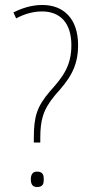

<svg xmlns="http://www.w3.org/2000/svg" viewBox="-20 -795 373 772"><path d="M150 -775C105 -775 66 -761 34 -745L45 -721C76 -738 112 -749 149 -749C221 -749 267 -704 267 -613C267 -528 231 -484 181 -428C129 -367 116 -328 116 -240V-222H142V-239C142 -311 152 -353 202 -413C256 -473 294 -522 294 -613C294 -721 235 -775 150 -775ZM129 -43C153 -43 156 -57 156 -74C156 -90 153 -105 129 -105C109 -105 104 -90 104 -74C104 -57 109 -43 129 -43Z"/></svg>

Font: Noto Sans Tamil UI Condensed Thin
Style: Regular
Weight: 100
Width: 3
Designer: Jelle Bosma - Monotype Design Team
Foundry: Monotype Imaging Inc.
Version: Version 2.004